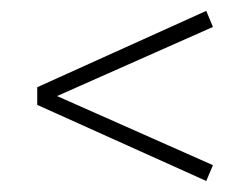

<svg xmlns="http://www.w3.org/2000/svg" viewBox="-20 -367 456 350"><path d="M47.9 -175.8V-208L356 -347.2L368.2 -317.9L84 -191.9L368.2 -65.9L356 -37.1Z"/></svg>

Font: Gawaa
Style: Regular
Weight: 400
Designer: T. Christopher White
Version: Version 1.0